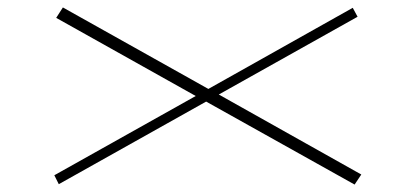

<svg xmlns="http://www.w3.org/2000/svg" viewBox="-20 -510 1086 516"><path d="M149 -490 131 -462 506 -252 126 -39 138 -15 534 -237 933 -14 951 -41 568 -256 941 -465 928 -489 540 -271Z"/></svg>

Font: Sprat Extended Medium
Style: Regular
Weight: 500
Width: 9
Designer: Ethan Nakache
Foundry: Collletttivo
Version: Version 2.000;Glyphs 3.2 (3217)